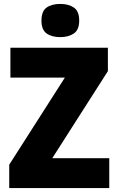

<svg xmlns="http://www.w3.org/2000/svg" viewBox="-20 -957 600 977"><path d="M536 0H27V-119L310 -562H33V-714H529V-595L246 -152H536ZM287 -937Q329 -937 356 -918.5Q383 -900 383 -852Q383 -805 355.5 -786.5Q328 -768 287 -768Q244 -768 217.5 -786.5Q191 -805 191 -852Q191 -900 217 -918.5Q243 -937 287 -937Z"/></svg>

Font: Noto Sans Ethiopic SemiCondensed Black
Style: Regular
Weight: 900
Width: 4
Designer: Monotype Design Team
Foundry: Monotype Imaging Inc.
Version: Version 2.102; ttfautohint (v1.8.4.7-5d5b)